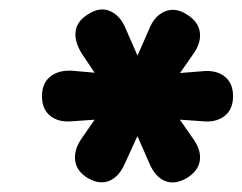

<svg xmlns="http://www.w3.org/2000/svg" viewBox="-20 -725 514 407"><path d="M167 -347Q143 -361 139.5 -383.5Q136 -406 152 -430L209 -512L234 -475L134 -468Q105 -465 87 -479Q69 -493 69 -521Q69 -549 87 -563Q105 -577 134 -575L235 -566L210 -527L153 -612Q137 -638 140.5 -660Q144 -682 169 -696Q193 -711 214.5 -701Q236 -691 247 -663L282 -583H261L296 -663Q307 -691 329 -700.5Q351 -710 375 -695Q400 -680 403.5 -657.5Q407 -635 390 -611L333 -529L309 -566L409 -574Q438 -577 456 -563Q474 -549 474 -521Q474 -493 456 -479Q438 -465 409 -468L309 -475L333 -512L390 -430Q407 -406 403.5 -384Q400 -362 375 -347Q350 -333 329.5 -341.5Q309 -350 297 -378L261 -460H282L245 -379Q233 -351 212.5 -342Q192 -333 167 -347Z"/></svg>

Font: Nunito ExtraLight Black
Style: Italic
Weight: 900
Italic angle: -9°
Version: Version 3.602